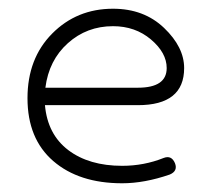

<svg xmlns="http://www.w3.org/2000/svg" viewBox="-20 -414 503 440"><path d="M260 6Q161 6 102 -45Q43 -96 43 -189Q43 -280 99.5 -337Q156 -394 239 -394Q310 -394 356 -350Q402 -306 402 -258Q402 -173 296 -173H83Q89 -106 136.5 -70Q184 -34 260 -34Q310 -34 355 -52Q373 -59 381 -40Q388 -22 369 -14Q311 6 260 6ZM239 -354Q179 -354 135.5 -315Q92 -276 84 -213H296Q362 -213 362 -258Q362 -293 326 -323.5Q290 -354 239 -354Z"/></svg>

Font: Hoogli Light
Style: Regular
Weight: 300
Designer: Anand Singh Naorem
Foundry: Brand New Type
Version: Version 1.00 b007